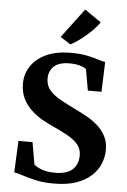

<svg xmlns="http://www.w3.org/2000/svg" viewBox="-65 -1055 733 1112"><g transform="rotate(5 301.5 -499.0)"><path d="M290.5 11Q230.5 11 184.2 0.5Q138 -10 106 -21Q74 -32 57 -33.5L65.5 -217.5H147.5L169.5 -89.5Q181.5 -76.5 213.8 -64.2Q246 -52 292 -52Q362.5 -52 394.5 -82.8Q426.5 -113.5 426.5 -164.5Q426.5 -201.5 405 -227.5Q383.5 -253.5 345 -275Q306.5 -296.5 255.5 -319.5Q226 -332.5 192.8 -351.5Q159.5 -370.5 129.8 -398Q100 -425.5 81.2 -463.2Q62.5 -501 62.5 -552Q62.5 -606.5 92.5 -652Q122.5 -697.5 180.8 -724.8Q239 -752 325 -752Q379 -752 418.8 -743.8Q458.5 -735.5 484.8 -726.8Q511 -718 526 -716.5L520 -542.5H440.5L419 -665Q412 -673.5 385.5 -682Q359 -690.5 323 -690.5Q259.5 -690.5 230.8 -662.8Q202 -635 202 -592.5Q202 -551.5 226 -523.8Q250 -496 290.5 -474Q331 -452 379.5 -428Q411.5 -413 445.5 -394Q479.5 -375 508.8 -349.5Q538 -324 556.2 -289.8Q574.5 -255.5 574.5 -210Q574.5 -171 559.5 -132Q544.5 -93 511.2 -60.8Q478 -28.5 423.8 -8.8Q369.5 11 290.5 11ZM316.5 -800.5H316L256.5 -838.5L384.5 -1009L480 -943Q466 -920.5 438.5 -893Q411 -865.5 378.5 -840.5Q346 -815.5 316.5 -800.5Z"/></g></svg>

Font: Merriweather
Style: Bold
Weight: 700
Designer: Eben Sorkin
Foundry: Eben Sorkin
Version: Version 2.100; ttfautohint (v1.7.19-72a1) -l 8 -r 50 -G 200 